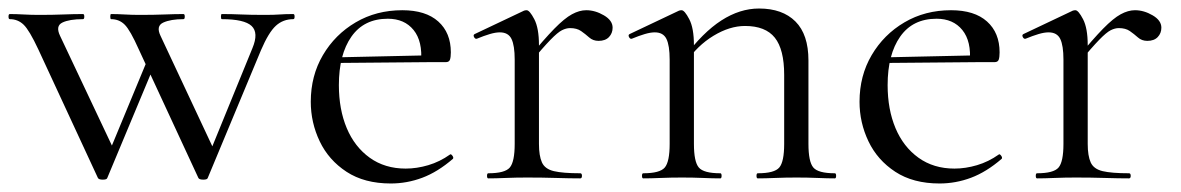

<svg xmlns="http://www.w3.org/2000/svg" viewBox="-23 -419 2775 451"><path d="M443 -1 303 -303Q283 -348 270 -361Q257 -374 238 -374Q236 -374 236 -380Q236 -386 238 -386Q253 -386 270 -385Q287 -384 305 -384Q339 -384 363.5 -385Q388 -386 408 -386Q411 -386 411 -380Q411 -374 408 -374Q378 -374 360.5 -366Q343 -358 354 -335L482 -62L454 -22L570 -306Q585 -342 568 -358Q551 -374 498 -374Q496 -374 496 -380Q496 -386 498 -386Q522 -386 543.5 -385Q565 -384 599 -384Q621 -384 634 -385Q647 -386 666 -386Q669 -386 669 -380Q669 -374 666 -374Q642 -374 625 -358.5Q608 -343 590 -301L465 -1Q464 3 454.5 3Q445 3 443 -1ZM207 -1 67 -303Q46 -348 32.5 -361Q19 -374 0 -374Q-3 -374 -3 -380Q-3 -386 0 -386Q15 -386 32.5 -385Q50 -384 69 -384Q101 -384 125.5 -385Q150 -386 172 -386Q175 -386 175 -380Q175 -374 172 -374Q140 -374 123.5 -366Q107 -358 118 -335L247 -62L217 -22L326 -285L343 -274L229 -1Q228 3 218.5 3Q209 3 207 -1Z M895 12Q833 12 791 -15.5Q749 -43 728 -87Q707 -131 707 -180Q707 -241 735.5 -289.5Q764 -338 812.5 -366.5Q861 -395 922 -395Q977 -395 1006.5 -368.5Q1036 -342 1036 -296Q1036 -285 1034 -279Q1032 -273 1024 -273H966Q970 -322 948.5 -348.5Q927 -375 888 -375Q832 -375 802.5 -333Q773 -291 773 -219Q773 -162 791.5 -118Q810 -74 845.5 -48.5Q881 -23 930 -23Q956 -23 983 -31Q1010 -39 1034 -56Q1036 -58 1039.5 -53.5Q1043 -49 1041 -46Q1005 -15 969 -1.5Q933 12 895 12ZM755 -271 754 -284 982 -289V-273Z M1222 -271 1218 -282Q1255 -327 1279 -351.5Q1303 -376 1320.5 -385.5Q1338 -395 1354 -395Q1375 -395 1395.5 -383Q1416 -371 1416 -354Q1416 -341 1407.5 -332Q1399 -323 1383 -323Q1370 -323 1361 -331Q1352 -339 1342 -346Q1332 -353 1316 -353Q1307 -353 1297 -348Q1287 -343 1270 -325.5Q1253 -308 1222 -271ZM1124 0Q1121 0 1121 -6Q1121 -12 1124 -12Q1163 -12 1174.5 -25.5Q1186 -39 1186 -81V-279Q1186 -312 1178.5 -327.5Q1171 -343 1151 -343Q1141 -343 1127.5 -339Q1114 -335 1097 -328Q1093 -327 1090.5 -332Q1088 -337 1092 -339L1208 -394Q1211 -395 1214 -395Q1221 -395 1232 -374Q1243 -353 1243 -313V-81Q1243 -53 1250 -37.5Q1257 -22 1278 -17Q1299 -12 1340 -12Q1344 -12 1344 -6Q1344 0 1340 0Q1316 0 1283.5 -1Q1251 -2 1215 -2Q1189 -2 1165 -1Q1141 0 1124 0Z M1757 0Q1754 0 1754 -6Q1754 -12 1757 -12Q1796 -12 1807.5 -25.5Q1819 -39 1819 -81V-243Q1819 -303 1797 -330.5Q1775 -358 1727 -358Q1691 -358 1653 -335Q1615 -312 1588 -272L1584 -284Q1628 -343 1671.5 -371Q1715 -399 1760 -399Q1815 -399 1845.5 -368.5Q1876 -338 1876 -277V-81Q1876 -39 1887.5 -25.5Q1899 -12 1938 -12Q1941 -12 1941 -6Q1941 0 1938 0Q1921 0 1897.5 -1Q1874 -2 1848 -2Q1822 -2 1798 -1Q1774 0 1757 0ZM1488 0Q1485 0 1485 -6Q1485 -12 1488 -12Q1527 -12 1538.5 -25.5Q1550 -39 1550 -81V-279Q1550 -312 1542.5 -327.5Q1535 -343 1515 -343Q1505 -343 1491.5 -339Q1478 -335 1461 -328Q1457 -327 1454.5 -332Q1452 -337 1456 -339L1572 -394Q1575 -395 1578 -395Q1585 -395 1596 -374Q1607 -353 1607 -313V-81Q1607 -39 1618.5 -25.5Q1630 -12 1669 -12Q1672 -12 1672 -6Q1672 0 1669 0Q1652 0 1628.5 -1Q1605 -2 1579 -2Q1553 -2 1529 -1Q1505 0 1488 0Z M2184 12Q2122 12 2080 -15.5Q2038 -43 2017 -87Q1996 -131 1996 -180Q1996 -241 2024.5 -289.5Q2053 -338 2101.5 -366.5Q2150 -395 2211 -395Q2266 -395 2295.5 -368.5Q2325 -342 2325 -296Q2325 -285 2323 -279Q2321 -273 2313 -273H2255Q2259 -322 2237.5 -348.5Q2216 -375 2177 -375Q2121 -375 2091.5 -333Q2062 -291 2062 -219Q2062 -162 2080.5 -118Q2099 -74 2134.5 -48.5Q2170 -23 2219 -23Q2245 -23 2272 -31Q2299 -39 2323 -56Q2325 -58 2328.5 -53.5Q2332 -49 2330 -46Q2294 -15 2258 -1.5Q2222 12 2184 12ZM2044 -271 2043 -284 2271 -289V-273Z M2511 -271 2507 -282Q2544 -327 2568 -351.5Q2592 -376 2609.5 -385.5Q2627 -395 2643 -395Q2664 -395 2684.5 -383Q2705 -371 2705 -354Q2705 -341 2696.5 -332Q2688 -323 2672 -323Q2659 -323 2650 -331Q2641 -339 2631 -346Q2621 -353 2605 -353Q2596 -353 2586 -348Q2576 -343 2559 -325.5Q2542 -308 2511 -271ZM2413 0Q2410 0 2410 -6Q2410 -12 2413 -12Q2452 -12 2463.5 -25.5Q2475 -39 2475 -81V-279Q2475 -312 2467.5 -327.5Q2460 -343 2440 -343Q2430 -343 2416.5 -339Q2403 -335 2386 -328Q2382 -327 2379.5 -332Q2377 -337 2381 -339L2497 -394Q2500 -395 2503 -395Q2510 -395 2521 -374Q2532 -353 2532 -313V-81Q2532 -53 2539 -37.5Q2546 -22 2567 -17Q2588 -12 2629 -12Q2633 -12 2633 -6Q2633 0 2629 0Q2605 0 2572.5 -1Q2540 -2 2504 -2Q2478 -2 2454 -1Q2430 0 2413 0Z"/></svg>

Font: Cormorant Light
Style: Regular
Weight: 400
Version: Version 4.000